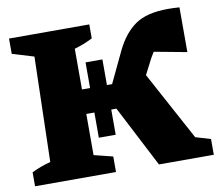

<svg xmlns="http://www.w3.org/2000/svg" viewBox="-75 -753 962 841"><g transform="rotate(-10 406.5 -332.0)"><path d="M15 0V-62Q55 -82 99 -93L111 -560L15 -589V-657H372V-595Q336 -576 291 -563V-382H327V-496H402V-382H425L491 -521Q526 -593 577.5 -628.5Q629 -664 723 -664Q746 -664 774 -662V-463L629 -490Q621 -477 614 -465L578 -395L743 -90L810 -70V0H566L425 -273H402V-161H327V-273H291V-90L375 -69V0Z"/></g></svg>

Font: Piazzolla ExtraBold
Style: Regular
Weight: 800
Designer: Juan Pablo del Peral
Foundry: Huerta Tipografica
Version: Version 1.330